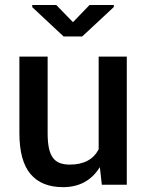

<svg xmlns="http://www.w3.org/2000/svg" viewBox="-20 -762 605 792"><path d="M240 10Q151.5 10 105.8 -44.2Q60 -98.5 60 -213.5V-528.5H176.5V-212.5Q176.5 -176 181.8 -151.2Q187 -126.5 198.2 -111.2Q209.5 -96 226.8 -89.5Q244 -83 268 -83Q354 -83 387 -146V-528.5H503V0H400L392 -72H391.5Q340 10 240 10ZM319 -611.5H242.5L113 -732.5V-741.5H212L281 -670.5L349.5 -741.5H449.5V-733Z"/></svg>

Font: Roberto Sans Medium
Style: Regular
Weight: 500
Designer: Google (font) & Cristiano Sobral (main changes)
Version: Version 1.000;October 12, 2021;FontCreator 14.0.0.2814 64-bi